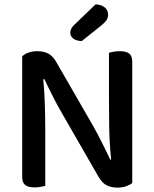

<svg xmlns="http://www.w3.org/2000/svg" viewBox="-20 -847 699 874"><path d="M582 -14Q571 -5 554 1Q537 7 514 7Q486 7 465.5 -3.5Q445 -14 428 -43L263 -330Q252 -349 240.5 -370Q229 -391 218.5 -412Q208 -433 198.5 -452.5Q189 -472 182 -487L177 -486Q182 -434 184 -374.5Q186 -315 186 -262V-1Q179 1 165.5 3.5Q152 6 138 6Q108 6 94.5 -5Q81 -16 81 -42V-590Q91 -601 109.5 -607.5Q128 -614 149 -614Q177 -614 198 -604Q219 -594 236 -565L402 -277Q413 -258 424 -237Q435 -216 445.5 -195Q456 -174 465.5 -154.5Q475 -135 482 -120L486 -121Q478 -197 477 -271.5Q476 -346 476 -417V-607Q484 -609 497 -611.5Q510 -614 525 -614Q555 -614 568.5 -603Q582 -592 582 -566ZM415 -827Q442 -826 457 -813Q472 -800 472 -782Q472 -766 465 -755.5Q458 -745 441 -731L352 -660Q327 -661 313.5 -671.5Q300 -682 300 -698Q300 -717 317 -733Z"/></svg>

Font: Baloo Bhai 2 Medium
Style: Regular
Weight: 500
Designer: Supriya Tembe, Noopur Datye and Ek Type
Foundry: Ek Type
Version: Version 1.640;PS 1.000;hotconv 16.6.51;makeotf.lib2.5.65220;